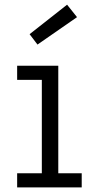

<svg xmlns="http://www.w3.org/2000/svg" viewBox="-20 -820 405 840"><path d="M235 -62H337.5V0H55V-62H163V-470.5H55V-532.5H235ZM273.5 -799.5 317 -745 144 -625 109.5 -670.5Z"/></svg>

Font: Hepta Slab
Style: Regular
Weight: 400
Designer: Michael LaGattuta
Foundry: Michael LaGattuta
Version: Version 1.100